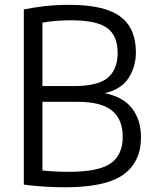

<svg xmlns="http://www.w3.org/2000/svg" viewBox="-20 -768 637 794"><path d="M249 6.5Q207.5 6.5 164.2 3.8Q121 1 78.5 -4.5V-729Q120 -737.5 167 -742.8Q214 -748 267.5 -748Q411.5 -748 476.8 -700Q542 -652 542 -552Q542 -493 512.2 -446Q482.5 -399 413 -382.5Q488.5 -368 525.8 -320.2Q563 -272.5 563 -200Q563 -98.5 490.2 -46Q417.5 6.5 249 6.5ZM275 -684Q238.5 -684 210 -681.5Q181.5 -679 155.5 -674.5V-412H283.5Q385.5 -412 426 -446.8Q466.5 -481.5 466.5 -548.5Q466.5 -621 422.8 -652.5Q379 -684 275 -684ZM264.5 -57.5Q389 -57.5 438.2 -92.8Q487.5 -128 487.5 -202Q487.5 -275.5 442.5 -311.2Q397.5 -347 300 -347H155.5V-63Q182.5 -60 209.5 -58.8Q236.5 -57.5 264.5 -57.5Z"/></svg>

Font: Encode Sans SmCnd
Style: Regular
Weight: 400
Width: 4
Designer: Multiple Designers
Foundry: Impallari Type
Version: Version 3.002; ttfautohint (v1.8.3) -l 8 -r 50 -G 200 -x 14 